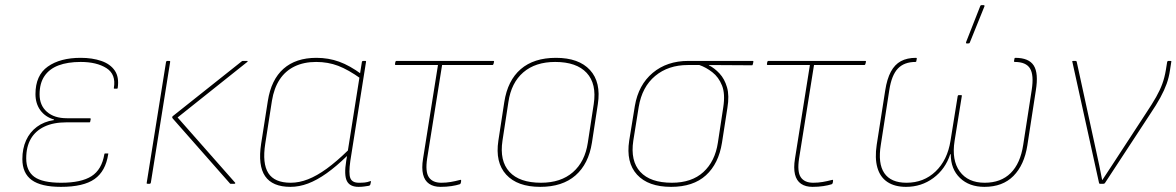

<svg xmlns="http://www.w3.org/2000/svg" viewBox="-20 -715 4577 747"><path d="M217 12Q140 12 103.5 -14.5Q67 -41 67 -96Q67 -137 81.5 -169Q96 -201 123.5 -221.5Q151 -242 190 -248V-250Q156 -260 137 -286Q118 -312 118 -349Q118 -422 166 -456Q214 -490 294 -490Q339 -490 374 -478Q409 -466 426.5 -440.5Q444 -415 438 -373Q438 -370 435 -370H425Q422 -370 423 -373Q432 -426 394 -450Q356 -474 294 -474Q243 -474 207.5 -460.5Q172 -447 153 -419Q134 -391 134 -348Q134 -305 162.5 -280Q191 -255 240 -255H330Q333 -255 333 -252L331 -242Q331 -239 328 -239H238Q188 -239 153 -222.5Q118 -206 100 -175Q82 -144 82 -99Q82 -50 113.5 -27Q145 -4 218 -4Q296 -4 336 -29.5Q376 -55 386 -115Q386 -118 389 -118H399Q403 -118 401 -115Q391 -49 348 -18.5Q305 12 217 12Z M877 0Q875 0 874 -2L652 -254Q648 -259 652 -263L920 -476Q922 -478 925 -478H941Q943 -478 943.5 -477Q944 -476 942 -474L671 -258L895 -4Q896 -3 895 -1.5Q894 0 892 0ZM555 0Q553 0 551.5 -0.5Q550 -1 551 -5L626 -474Q627 -478 631 -478H638Q643 -478 642 -474L567 -5Q566 0 562 0Z M1110 12Q1040 12 1011.5 -29.5Q983 -71 996 -156L1022 -322Q1035 -405 1083 -447.5Q1131 -490 1211 -490Q1258 -490 1299.5 -475Q1341 -460 1387 -426L1384 -409Q1335 -444 1295.5 -459Q1256 -474 1210 -474Q1162 -474 1126 -456.5Q1090 -439 1068 -405.5Q1046 -372 1038 -323L1012 -156Q1000 -79 1024 -41.5Q1048 -4 1111 -4Q1144 -4 1178.5 -17.5Q1213 -31 1251.5 -59Q1290 -87 1334 -130L1331 -109Q1289 -68 1251 -41Q1213 -14 1178.5 -1Q1144 12 1110 12ZM1375 12Q1341 12 1329.5 -11Q1318 -34 1327 -89L1331 -113L1332 -120L1379 -417L1380 -424L1388 -474Q1389 -477 1390.5 -477.5Q1392 -478 1393 -478H1401Q1405 -478 1404 -474L1343 -89Q1336 -40 1343 -22Q1350 -4 1376 -4Q1390 -4 1399.5 -5Q1409 -6 1420 -10Q1424 -12 1423 -7L1421 2Q1420 7 1414 8Q1407 9 1397.5 10.5Q1388 12 1375 12Z M1694 12Q1667 12 1649.5 0Q1632 -12 1626 -36.5Q1620 -61 1626 -98L1684 -462H1520Q1516 -462 1517 -467L1518 -473Q1519 -478 1523 -478H1899Q1903 -478 1902 -474L1900 -466Q1899 -462 1895 -462H1700L1642 -99Q1634 -47 1648.5 -25.5Q1663 -4 1697 -4Q1716 -4 1733.5 -7Q1751 -10 1770 -15Q1775 -17 1774 -10L1773 -4Q1772 1 1768 2Q1756 6 1736.5 9Q1717 12 1694 12Z M2082 12Q1993 12 1949.5 -35.5Q1906 -83 1919 -168L1942 -318Q1955 -402 2006 -446Q2057 -490 2143 -490Q2232 -490 2275.5 -442.5Q2319 -395 2306 -310L2283 -160Q2270 -77 2219 -32.5Q2168 12 2082 12ZM2085 -4Q2162 -4 2209 -45Q2256 -86 2267 -160L2290 -310Q2302 -389 2262.5 -431.5Q2223 -474 2140 -474Q2063 -474 2016 -433.5Q1969 -393 1958 -318L1935 -168Q1923 -89 1962 -46.5Q2001 -4 2085 -4Z M2591 12Q2502 12 2458.5 -35.5Q2415 -83 2428 -168L2450 -303Q2464 -385 2519.5 -431.5Q2575 -478 2658 -478H2908Q2912 -478 2911 -474L2909 -465Q2908 -462 2907.5 -461.5Q2907 -461 2905 -461L2738 -462V-461Q2760 -450 2779.5 -429Q2799 -408 2808.5 -375.5Q2818 -343 2810 -295L2789 -160Q2776 -78 2726.5 -33Q2677 12 2591 12ZM2594 -4Q2671 -4 2716.5 -45.5Q2762 -87 2773 -160L2794 -298Q2802 -350 2789 -382.5Q2776 -415 2751.5 -434Q2727 -453 2701 -462H2656Q2580 -462 2529 -419.5Q2478 -377 2465 -299L2444 -168Q2432 -89 2471 -46.5Q2510 -4 2594 -4Z M3141 12Q3114 12 3096.5 0Q3079 -12 3073 -36.5Q3067 -61 3073 -98L3131 -462H2967Q2963 -462 2964 -467L2965 -473Q2966 -478 2970 -478H3346Q3350 -478 3349 -474L3347 -466Q3346 -462 3342 -462H3147L3089 -99Q3081 -47 3095.5 -25.5Q3110 -4 3144 -4Q3163 -4 3180.5 -7Q3198 -10 3217 -15Q3222 -17 3221 -10L3220 -4Q3219 1 3215 2Q3203 6 3183.5 9Q3164 12 3141 12Z M3505 12Q3461 12 3432.5 -7Q3404 -26 3393.5 -63Q3383 -100 3391 -152L3424 -363Q3431 -408 3446 -436Q3461 -464 3485 -477Q3509 -490 3544 -490Q3547 -490 3547 -487L3545 -477Q3545 -474 3542 -474Q3498 -474 3473.5 -448.5Q3449 -423 3440 -365L3407 -152Q3395 -79 3420.5 -41.5Q3446 -4 3507 -4Q3574 -4 3620 -48Q3666 -92 3678 -167L3706 -341Q3707 -345 3710 -345H3719Q3723 -345 3722 -341L3694 -167Q3682 -92 3714 -48Q3746 -4 3811 -4Q3874 -4 3912 -41.5Q3950 -79 3961 -152L3994 -365Q4003 -423 3987.5 -448.5Q3972 -474 3928 -474Q3925 -474 3925 -477L3927 -487Q3927 -490 3930 -490Q3983 -490 4002 -460Q4021 -430 4010 -363L3977 -149Q3965 -73 3923 -30.5Q3881 12 3810 12Q3751 12 3715 -22.5Q3679 -57 3679 -115H3677Q3658 -57 3611.5 -22.5Q3565 12 3505 12ZM3741 -546Q3739 -546 3738.5 -547.5Q3738 -549 3739 -552L3794 -692Q3795 -694 3796 -694.5Q3797 -695 3799 -695H3807Q3809 -695 3810 -693.5Q3811 -692 3810 -690L3753 -549Q3752 -546 3747 -546Z M4259 0Q4257 0 4256 -3L4152 -475Q4151 -477 4152.5 -477.5Q4154 -478 4156 -478H4165Q4168 -478 4169 -475L4245 -126Q4251 -98 4257 -70.5Q4263 -43 4268 -15H4269Q4289 -45 4307.5 -73.5Q4326 -102 4345 -131L4439 -275Q4463 -311 4478 -337.5Q4493 -364 4502 -388.5Q4511 -413 4516 -443L4521 -474Q4522 -478 4526 -478H4533Q4535 -478 4536.5 -477.5Q4538 -477 4537 -474L4532 -442Q4528 -414 4519 -389Q4510 -364 4494.5 -335.5Q4479 -307 4454 -270L4279 -3Q4277 0 4273 0Z"/></svg>

Font: Sofia Sans Hairline
Style: Italic
Weight: 1
Italic angle: -9°
Designer: Botio Nikoltchev, Ani Petrova
Foundry: lettersoup
Version: Version 4.102